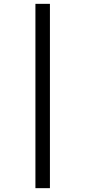

<svg xmlns="http://www.w3.org/2000/svg" viewBox="-20 -889 444 1000"><path d="M240 -869V91H164.5V-869Z"/></svg>

Font: Merriweather 60pt SemiBold
Style: Regular
Weight: 600
Version: Version 2.100